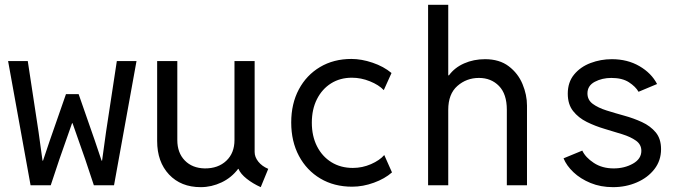

<svg xmlns="http://www.w3.org/2000/svg" viewBox="-20 -772 2852 800"><path d="M107.4 0 13.7 -517.6H95.7L140.6 -222.7L157.2 -102.5H159.2L187.5 -186.5L254.9 -379.9H307.6L375 -186.5L403.3 -102.5H405.3L421.9 -222.7L466.8 -517.6H548.8L455.1 0H371.1L335 -108.4L282.2 -258.8H280.3L227.5 -108.4L191.4 0Z M816.4 7.8Q733.9 7.8 684.3 -44.9Q634.8 -97.7 634.8 -184.6V-517.6H718.8V-188.5Q718.8 -135.3 750 -103.3Q781.2 -71.3 833 -70.3Q888.7 -69.8 922.9 -102.1Q957 -134.3 957 -188.5V-517.6H1041V-138.7Q1041 -117.7 1056.2 -98.6Q1071.3 -79.6 1097.7 -68.4L1066.4 7.8Q1033.7 -6.8 1008.1 -27.1Q982.4 -47.4 973.6 -68.4H972.2Q944.8 -31.7 903.1 -12Q861.3 7.8 816.4 7.8Z M1447.3 5.9Q1372.1 5.9 1314.9 -28.1Q1257.8 -62 1225.6 -122.3Q1193.4 -182.6 1193.4 -261.7Q1193.4 -339.8 1225.1 -399.4Q1256.8 -459 1313.5 -492.7Q1370.1 -526.4 1444.3 -526.4Q1486.3 -526.4 1532.5 -510.7Q1578.6 -495.1 1611.3 -467.8L1579.1 -396.5Q1558.1 -418.5 1521.2 -433.3Q1484.4 -448.2 1446.3 -448.2Q1397 -448.2 1359.4 -424.6Q1321.8 -400.9 1300.5 -358.6Q1279.3 -316.4 1279.3 -260.7Q1279.3 -205.1 1300.8 -162.6Q1322.3 -120.1 1360.8 -96.2Q1399.4 -72.3 1450.2 -72.3Q1489.7 -72.3 1525.9 -88.1Q1562 -104 1581.1 -126L1613.3 -53.7Q1583.5 -27.3 1537.8 -10.7Q1492.2 5.9 1447.3 5.9Z M1763.7 0V-752H1847.7V-458H1850.6Q1874 -490.2 1913.8 -507.8Q1953.6 -525.4 2001 -525.4Q2061 -525.4 2099.9 -495.8Q2138.7 -466.3 2157.2 -421.6Q2175.8 -377 2175.8 -332V0H2091.8V-314.5Q2091.8 -380.4 2059.1 -413.8Q2026.4 -447.3 1975.6 -447.3Q1923.8 -447.3 1885.7 -413.8Q1847.7 -380.4 1847.7 -314.5V0Z M2534.2 7.8Q2482.9 7.8 2440.7 -9.5Q2398.4 -26.9 2369.4 -54.4Q2340.3 -82 2328.1 -112.3L2406.2 -144.5Q2419.4 -116.2 2454.1 -93.3Q2488.8 -70.3 2537.1 -70.3Q2582 -70.3 2617.2 -90.1Q2652.3 -109.9 2652.3 -143.6Q2652.3 -169.9 2630.1 -185.8Q2607.9 -201.7 2573 -212.6Q2538.1 -223.6 2499 -235.1Q2460 -246.6 2425 -263.9Q2390.1 -281.2 2367.9 -309.3Q2345.7 -337.4 2345.7 -381.8Q2345.7 -429.7 2372.3 -461.7Q2398.9 -493.7 2440.9 -509.5Q2482.9 -525.4 2529.3 -525.4Q2594.7 -525.4 2644.5 -496.3Q2694.3 -467.3 2717.8 -421.9L2640.6 -389.6Q2628.4 -411.1 2600.6 -429.2Q2572.8 -447.3 2527.3 -447.3Q2488.8 -447.3 2458.3 -431.2Q2427.7 -415 2427.7 -382.8Q2427.7 -355.5 2450 -339.1Q2472.2 -322.8 2507.1 -311.8Q2542 -300.8 2581.1 -290Q2620.1 -279.3 2655 -263.2Q2689.9 -247.1 2712.2 -220.5Q2734.4 -193.8 2734.4 -150.4Q2734.4 -103 2706.8 -67.4Q2679.2 -31.7 2633.5 -12Q2587.9 7.8 2534.2 7.8Z"/></svg>

Font: Reddit Mono
Style: Regular
Weight: 400
Monospace: yes
Designer: Stephen Hutchings
Foundry: Reddit
Version: Version 1.014; ttfautohint (v1.8.4.7-5d5b)